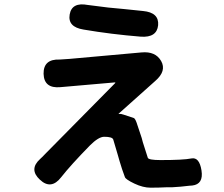

<svg xmlns="http://www.w3.org/2000/svg" viewBox="-20 -820 1040 890"><path d="M264 1Q217 62 165 13Q113 -35 166 -83Q170 -86 195 -112L513 -434Q517 -438 512 -438L260 -416Q184 -409 182 -478Q181 -547 257 -544Q267 -544 302 -547L636 -577Q701 -583 727 -537Q753 -491 700 -445L531 -294Q527 -291 532 -292Q541 -293 553 -288.5Q565 -284 600 -273Q606 -271 613 -252Q625 -216 637 -180L642 -161Q654 -125 665 -89Q668 -78 724 -78Q830 -78 867 -85.5Q904 -93 914 -30Q924 34 871 40L857 41Q818 46 779 48H754Q716 50 678 50Q643 50 603 31Q563 12 559 1Q545 -36 534 -74L526 -102Q516 -138 505 -173Q501 -186 463 -186Q437 -186 397 -146Q307 -54 264 1ZM713 -703Q707 -645 633 -650Q496 -661 367 -683Q293 -695 303 -753Q313 -811 387 -797Q391 -796 482 -785Q519 -781 556 -778L643 -769Q718 -762 713 -703Z"/></svg>

Font: Resource Han Rounded JP
Style: Bold
Weight: 700
Designer: Cyano Hao (round all glyphs); Ryoko NISHIZUKA 西塚涼子 (kana, bopomofo & ideographs); Paul D. Hunt (Latin, Greek & Cyrillic)
Foundry: Cyano Hao
Version: 0.990